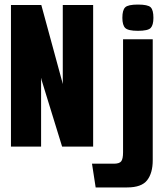

<svg xmlns="http://www.w3.org/2000/svg" viewBox="-20 -642 720 841"><path d="M28 0V-620H161L253 -282L254 -276H255V-620H388V0H252L162 -292L161 -299H160V0ZM399 179 383 75H479Q503 75 511 64.5Q519 54 519 25V-470H649V60Q649 116 624.5 147.5Q600 179 537 179ZM584 -507Q541 -507 528.5 -519.5Q516 -532 516 -564Q516 -598 528.5 -610Q541 -622 584 -622Q628 -622 640 -610Q652 -598 652 -564Q652 -532 640 -519.5Q628 -507 584 -507Z"/></svg>

Font: Smooch Sans Thin ExtraBold
Style: Regular
Weight: 800
Version: Version 1.010